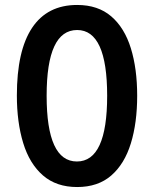

<svg xmlns="http://www.w3.org/2000/svg" viewBox="-20 -837 620 774"><path d="M533 -451Q533 -342 507.5 -259Q482 -176 428.5 -129.5Q375 -83 291 -83Q207 -83 153 -130Q99 -177 73.5 -260.5Q48 -344 48 -452Q48 -633 109.5 -725Q171 -817 291 -817Q375 -817 428.5 -771Q482 -725 507.5 -642.5Q533 -560 533 -451ZM168 -451Q168 -186 290 -186Q412 -186 412 -451Q412 -716 291 -716Q168 -716 168 -451Z"/></svg>

Font: Noto Sans Kannada UI ExtraCondensed SemiBold
Style: Regular
Weight: 600
Width: 2
Designer: Jelle Bosma - Monotype Design Team
Foundry: Monotype Imaging Inc.
Version: Version 2.005; ttfautohint (v1.8.4.7-5d5b)